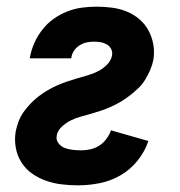

<svg xmlns="http://www.w3.org/2000/svg" viewBox="-20 -548 540 576"><path d="M214 8Q189 8 164.5 5Q140 2 117.5 -6Q95 -14 76 -27.5Q57 -41 44.5 -60.5Q32 -80 27.5 -104Q23 -128 27 -153Q30 -168 35.5 -183Q41 -198 50.5 -211.5Q60 -225 71.5 -237Q83 -249 96 -259Q109 -269 123.5 -277.5Q138 -286 153 -292.5Q168 -299 183 -304Q198 -309 213.5 -313.5Q229 -318 244.5 -322.5Q260 -327 274.5 -334.5Q289 -342 301 -354Q313 -366 316 -381Q318 -392 313.5 -401Q309 -410 300 -415Q291 -420 281 -421.5Q271 -423 261 -423Q250 -423 239 -420.5Q228 -418 218 -411.5Q208 -405 201.5 -395Q195 -385 194 -374L193 -373H69L70 -377Q74 -399 83.5 -420Q93 -441 107.5 -459.5Q122 -478 141 -491.5Q160 -505 181.5 -513.5Q203 -522 225.5 -525Q248 -528 269 -528Q293 -528 316 -525Q339 -522 360 -513.5Q381 -505 398 -490.5Q415 -476 425.5 -456.5Q436 -437 440 -414.5Q444 -392 440 -368Q437 -353 430.5 -338Q424 -323 415.5 -309Q407 -295 395 -283.5Q383 -272 369.5 -261.5Q356 -251 342.5 -243Q329 -235 313.5 -228Q298 -221 283 -216Q268 -211 252.5 -206.5Q237 -202 222 -198Q207 -194 192 -186.5Q177 -179 164.5 -167Q152 -155 150 -140Q148 -127 156 -117.5Q164 -108 174.5 -104Q185 -100 198 -98.5Q211 -97 223 -97Q237 -97 251 -100Q265 -103 277.5 -111Q290 -119 299 -131Q308 -143 313 -157L425 -125Q415 -94 393 -66.5Q371 -39 341.5 -22Q312 -5 279 1.5Q246 8 214 8Z"/></svg>

Font: Iosevka Term Curly Extrabold
Style: Italic
Weight: 800
Italic angle: -9°
Designer: Belleve Invis
Foundry: Belleve Invis
Version: Version 32.3.0